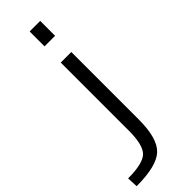

<svg xmlns="http://www.w3.org/2000/svg" viewBox="-342 -768 1006 1006"><g transform="rotate(-45 161.0 -265.0)"><path d="M-22.5 219.7 -25.4 159.2Q84 159.2 119.1 125.5Q154.3 91.8 154.3 -15.6V-519.5H232.4V-19.5Q232.4 120.1 179.2 169.9Q126 219.7 -22.5 219.7ZM154.3 -639.6V-750H232.4V-639.6Z"/></g></svg>

Font: Mgen+ 1c regular
Style: Regular
Weight: 400
Designer: [Source Han Sans]
Ryoko NISHIZUKA  (kana & ideographs); Paul D. Hunt (Latin, Greek & Cyrillic); Wenlong ZHANG  (bopomofo
Version: Version 1.059.20150602